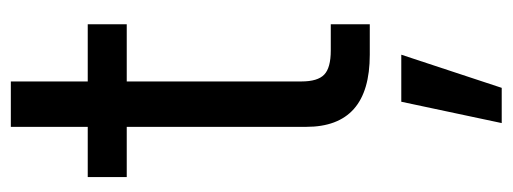

<svg xmlns="http://www.w3.org/2000/svg" viewBox="-313 -383 937 351"><g transform="rotate(-90 155.5 -207.5)"><path d="M286.6 -515.6V-444.3H7.3V-515.6ZM99.1 -656.2H182.1V-125Q182.1 -95.2 194.6 -83.3Q207 -71.3 238.8 -71.3Q250 -71.3 262.9 -71.3Q275.9 -71.3 286.6 -71.3V0Q273.9 0 258.8 0Q243.7 0 231 0Q164.6 0 131.8 -29.1Q99.1 -58.1 99.1 -116.2ZM106 241.2 145 57.6H231L170.4 241.2Z"/></g></svg>

Font: Inter Khmer Looped
Style: Regular
Weight: 400
Designer: Rasmus Andersson, Sovichet Tep
Foundry: Anagata Design
Version: Version 1.000